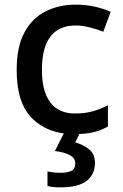

<svg xmlns="http://www.w3.org/2000/svg" viewBox="-20 -569 530 829"><path d="M300 10Q188 10 120 -56.5Q52 -123 52 -266Q52 -366 85 -428Q118 -490 176 -519.5Q234 -549 308 -549Q353 -549 392.5 -539.5Q432 -530 458 -518L426 -432Q398 -443 366.5 -451Q335 -459 307 -459Q161 -459 161 -267Q161 -175 197 -127Q233 -79 303 -79Q348 -79 382.5 -89Q417 -99 446 -115V-23Q417 -6 383 2Q349 10 300 10ZM390 134Q390 184 354 212Q318 240 241 240Q207 240 185 234V171Q210 177 243 177Q272 177 288.5 168.5Q305 160 305 137Q305 113 281 100.5Q257 88 217 83L259 0H327L305 46Q339 55 364.5 75.5Q390 96 390 134Z"/></svg>

Font: Noto Sans Ethiopic Medium
Style: Regular
Weight: 500
Designer: Monotype Design Team
Foundry: Monotype Imaging Inc.
Version: Version 2.102; ttfautohint (v1.8.4.7-5d5b)